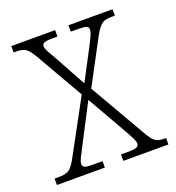

<svg xmlns="http://www.w3.org/2000/svg" viewBox="-104 -620 644 704"><g transform="rotate(-20 218.0 -268.0)"><path d="M0 0H187V-25H151C117 -25 110 -29 110 -42C110 -55 121 -72 135 -100L215 -254L300 -105C319 -71 329 -54 329 -43C329 -31 323 -25 285 -25H259V0H435V-25H429C398 -25 387 -31 363 -74L239 -289L330 -460C356 -507 367 -511 406 -511H412V-536H240V-511H267C302 -511 309 -507 309 -494C309 -482 299 -463 284 -434L222 -316L155 -438C139 -466 128 -483 128 -494C128 -505 133 -511 171 -511H188V-536H17V-511H26C61 -511 71 -504 95 -462L199 -281L89 -78C64 -31 53 -25 11 -25H0Z"/></g></svg>

Font: Noto Serif Georgian Condensed ExtraLight
Style: Regular
Weight: 200
Width: 3
Designer: Monotype Design Team, Akaki Razmadze
Foundry: Google LLC
Version: Version 2.003